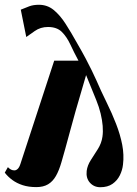

<svg xmlns="http://www.w3.org/2000/svg" viewBox="-57 -766 574 804"><path d="M29 -81 170 -512H271.5Q252.5 -547.5 237.5 -579.8Q222.5 -612 201.8 -632.5Q181 -653 144 -653Q112.5 -653 88.5 -636Q64.5 -619 53 -611L30 -725.5Q49 -733.5 66 -739.8Q83 -746 106 -746Q141 -746 167.5 -724.5Q194 -703 217.5 -666.5Q241 -630 266 -585Q287.5 -548 302 -520.5Q316.5 -493 327.2 -471Q338 -449 347 -428.8Q356 -408.5 366 -386.2Q376 -364 390 -336Q412 -291.5 429.2 -247Q446.5 -202.5 454.8 -159.8Q463 -117 458 -76.5Q455.5 -53.5 444.8 -31.8Q434 -10 414 4Q394 18 363 18Q336.5 18 319.5 -1Q302.5 -20 306 -50.5Q309 -73.5 323.5 -96Q338 -118.5 353 -142.2Q368 -166 372 -193.5Q375 -214.5 373 -238.8Q371 -263 364.5 -290.2Q358 -317.5 346 -347L303.5 -451.5L280 -371Q271 -342 259.8 -301.8Q248.5 -261.5 237.2 -219.8Q226 -178 216.2 -142.8Q206.5 -107.5 200.5 -87.5Q190.5 -52.5 177.2 -29.2Q164 -6 144.2 5.8Q124.5 17.5 95 17.5Q63 17.5 38.2 9.5Q13.5 1.5 -5.2 -12.2Q-24 -26 -37 -43L-24 -66Q-17 -59 -10.8 -55.8Q-4.5 -52.5 3.5 -52.5Q10.5 -52.5 17.2 -58.8Q24 -65 29 -81Z"/></svg>

Font: Merriweather 144pt Black
Style: Italic
Weight: 900
Italic angle: -7.8°
Version: Version 2.101